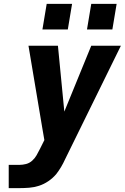

<svg xmlns="http://www.w3.org/2000/svg" viewBox="-20 -971 644 991"><path d="M25 0V-120H80Q97 -120 114.5 -124.5Q132 -129 146 -141.5Q160 -154 169 -170Q178 -186 186 -202L209 -248L198 -312L127 -735H279L312 -395L451 -735H604L316 -149Q307 -129 295.5 -109.5Q284 -90 270 -72Q252 -51 229 -35.5Q206 -20 181 -12Q156 -4 130.5 -2Q105 0 80 0ZM429 -819 451 -951H582L560 -819ZM199 -819 221 -951H352L330 -819Z"/></svg>

Font: Iosevka SS04 Heavy Extended
Style: Italic
Weight: 900
Width: 7
Italic angle: -9°
Monospace: yes
Designer: Belleve Invis
Foundry: Belleve Invis
Version: Version 19.0.0; ttfautohint (v1.8.4)